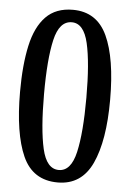

<svg xmlns="http://www.w3.org/2000/svg" viewBox="-53 -764 552 813"><g transform="rotate(5 223.0 -357.0)"><path d="M223 10Q117 10 74 -86Q31 -182 31 -359Q31 -473 49 -555Q67 -637 109.5 -680.5Q152 -724 224 -724Q326 -724 370 -629Q414 -534 414 -358Q414 -184 369 -87Q324 10 223 10ZM223 -43Q275 -43 294 -126Q313 -209 313 -358Q313 -507 294 -589Q275 -671 224 -671Q171 -671 152 -589Q133 -507 133 -358Q133 -209 152 -126Q171 -43 223 -43Z"/></g></svg>

Font: Noto Serif ExtraCondensed Medium
Style: Regular
Weight: 500
Width: 2
Designer: Monotype Design Team
Foundry: Monotype Imaging Inc.
Version: Version 2.015